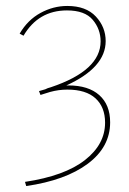

<svg xmlns="http://www.w3.org/2000/svg" viewBox="-20 -430 433 645"><path d="M210 -143Q277 -143 313.5 -110.5Q350 -78 350 -19Q350 64 275 120Q200 176 68 195L64 181Q197 161 265 108Q333 55 333 -18Q333 -70 301 -99.5Q269 -129 206 -129Q177 -129 148 -121Q145 -120 133.5 -116.5Q122 -113 116 -111L111 -124L132 -130Q139 -134 151 -137Q318 -193 318 -291Q318 -332 291.5 -363.5Q265 -395 205 -395Q109 -395 59 -310L46 -317Q73 -363 116 -386.5Q159 -410 206 -410Q269 -410 302 -374.5Q335 -339 335 -292Q335 -203 203 -143Z"/></svg>

Font: EauTest Thin
Style: Italic
Weight: 250
Italic angle: -12°
Designer: Christian Thalmann (Catharsis Fonts)
Version: Version 0.001;PS 000.001;hotconv 1.0.88;makeotf.lib2.5.64775